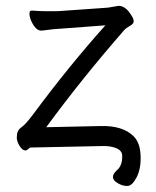

<svg xmlns="http://www.w3.org/2000/svg" viewBox="-20 -501 530 652"><path d="M137 -69 322 -73Q397 -75 434 -38Q456 -16 457.5 28Q459 72 444 101Q429 130 413 130.5Q397 131 380.5 121.5Q364 112 363.5 101Q363 90 376 78Q396 62 395 28Q395 11 375.5 2.5Q356 -6 325 -5L82 0Q71 10 67 10Q56 10 46.5 -5.5Q37 -21 37 -33.5Q37 -46 40.5 -54.5Q44 -63 55.5 -71Q67 -79 92 -112Q215 -278 338 -415L191 -404Q164 -403 122 -397H120Q101 -397 86 -430Q80 -444 80 -454.5Q80 -465 87 -465H89Q115 -463 136 -463H168Q180 -463 190 -464L346 -475L382 -481H386Q408 -479 426 -449Q434 -437 434 -428.5Q434 -420 421 -413Q408 -406 402 -399Q258 -234 137 -69Z"/></svg>

Font: ToneOZ-Pinyin-WenKai-Regular
Style: Regular
Weight: 400
Designer: Fontworks Inc.
Foundry: ToneOZ
Version: Version 0.240331